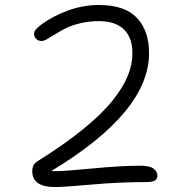

<svg xmlns="http://www.w3.org/2000/svg" viewBox="-20 -733 740 773"><path d="M201.2 20Q109.9 20 109.9 -43.9Q109.9 -72.3 132.8 -85Q239.7 -151.9 314.9 -213.1Q390.1 -274.4 432.9 -327.9Q475.6 -381.3 494.4 -427.5Q513.2 -473.6 513.2 -519Q513.2 -580.6 479.2 -614.3Q445.3 -647.9 377.9 -647.9Q338.9 -647.9 304 -639.6Q269 -631.3 245.6 -619.6Q222.2 -607.9 203.6 -596.2Q185.1 -584.5 170.9 -576.2Q156.7 -567.9 147.9 -567.9Q134.8 -567.9 126 -576.2Q117.2 -584.5 117.2 -596.2Q117.2 -605 123 -612.8Q128.9 -620.6 143.1 -631.8Q190.4 -667.5 252.4 -690.2Q314.5 -712.9 377.9 -712.9Q482.4 -712.9 531.2 -661.1Q580.1 -609.4 580.1 -519Q580.1 -281.7 187 -44.9Q192.9 -43.9 205.1 -43.9Q238.8 -43.9 354 -54.9Q469.2 -65.9 544.9 -65.9Q583 -65.9 598.4 -54Q613.8 -42 613.8 -25.9Q613.8 -12.2 603.3 -6.1Q592.8 0 568.8 0Q461.9 0 349.6 10Q237.3 20 201.2 20Z"/></svg>

Font: Shantell Sans Normal
Style: Regular
Weight: 300
Designer: Stephen Nixon, Anya Danilova, Shantell Martin
Foundry: Arrow Type
Version: Version 1.006;[559af2be0]